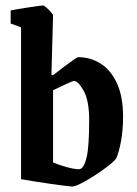

<svg xmlns="http://www.w3.org/2000/svg" viewBox="-20 -672 502 702"><path d="M266 -463Q311 -463 348.5 -439Q386 -415 408 -366.5Q430 -318 430 -246Q430 -197 422.5 -156Q415 -115 405 -93Q396 -81 374 -64Q352 -47 325.5 -30Q299 -13 276.5 -1.5Q254 10 244 10Q239 10 215 7Q191 4 160 -0.5Q129 -5 100.5 -9.5Q72 -14 57 -17V-572L19 -586V-634Q29 -636 47 -639Q65 -642 84.5 -645Q104 -648 119 -650Q134 -652 137 -652Q141 -652 149.5 -644.5Q158 -637 166 -628Q174 -619 174 -615L168 -398L174 -397Q189 -409 209.5 -424.5Q230 -440 246.5 -451.5Q263 -463 266 -463ZM250 -376Q247 -376 232.5 -369.5Q218 -363 201 -355Q184 -347 174 -342V-78Q188 -72 208.5 -65.5Q229 -59 247.5 -55.5Q266 -52 273 -54Q288 -59 297 -98Q306 -137 306 -233Q306 -304 286 -340Q266 -376 250 -376Z"/></svg>

Font: Grenze Gotisch SemiBold
Style: Regular
Weight: 600
Designer: Renata Polastri
Foundry: Omnibus-Type
Version: Version 1.001